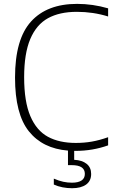

<svg xmlns="http://www.w3.org/2000/svg" viewBox="-20 -769 596 990"><path d="M104.5 -371Q104.5 -245 136.5 -170.2Q168.5 -95.5 227 -63.8Q285.5 -32 371 -32Q414 -32 453 -38.8Q492 -45.5 537.5 -61.5V-19.5Q457.5 9 369.5 9H362.5V55Q403.5 57 426.8 75.8Q450 94.5 450 128Q450 164 423.8 182.8Q397.5 201.5 351.5 201.5Q327 201.5 302.5 196.8Q278 192 257.5 182.5V152Q284 163.5 306.2 168.2Q328.5 173 351 173Q383 173 400.2 161.8Q417.5 150.5 417.5 127.5Q417.5 82.5 350 82.5H330.5V7.5Q200 -3 128.8 -92Q57.5 -181 57.5 -369Q57.5 -567 140 -658Q222.5 -749 377.5 -749Q458 -749 537.5 -726V-684Q460.5 -708 376 -708Q287 -708 227.2 -675Q167.5 -642 136 -567.5Q104.5 -493 104.5 -371Z"/></svg>

Font: Encode Sans ExtraLight
Style: Regular
Weight: 275
Designer: Multiple Designers
Foundry: Impallari Type
Version: Version 2.000